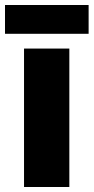

<svg xmlns="http://www.w3.org/2000/svg" viewBox="-35 -747 374 767"><path d="M242 0H61V-553H242ZM319 -727V-612H-15V-727Z"/></svg>

Font: Noto Sans Gurmukhi SemiCondensed Black
Style: Regular
Weight: 900
Width: 4
Designer: Jelle Bosma - Monotype Design Team
Foundry: Monotype Imaging Inc.
Version: Version 2.004; ttfautohint (v1.8.4.7-5d5b)